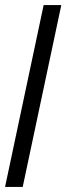

<svg xmlns="http://www.w3.org/2000/svg" viewBox="-27 -727 275 761"><path d="M216 -707 63 14H-7L146 -707Z"/></svg>

Font: GFS Artemisia
Style: Italic
Weight: 400
Italic angle: -12°
Designer: Takis Katsoulidis and George D. Matthiopoulos
Foundry: George Matthiopoulos and Takis Katsoulidis
Version: Version 1.0